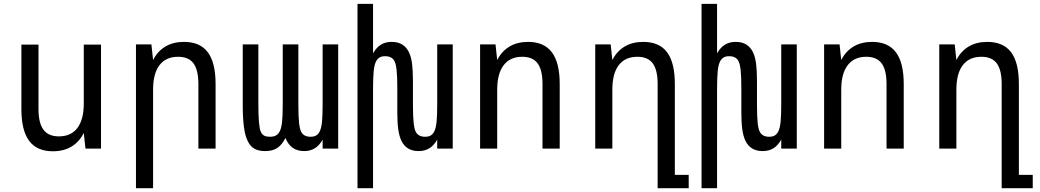

<svg xmlns="http://www.w3.org/2000/svg" viewBox="-20 -780 5458 1008"><path d="M419.9 -82 428.7 0H510.3V-545.9H419.9V-236.8Q419.9 -152.8 386.5 -108.4Q353 -64 289.1 -64Q234.4 -64 208.3 -98.9Q182.1 -133.8 182.1 -207V-545.9H92.3V-207Q92.3 -95.2 133.1 -40.5Q173.8 14.2 257.8 14.2Q314 14.2 355 -10.3Q396 -34.7 419.9 -82Z M783.7 208V-309.1Q783.7 -394 817.4 -438Q851.1 -481.9 915 -481.9Q970.2 -481.9 995.8 -447.3Q1021.5 -412.6 1021.5 -338.9V0H1111.8V-338.9Q1111.8 -451.2 1071 -505.6Q1030.3 -560.1 945.8 -560.1Q889.6 -560.1 848.6 -535.9Q807.6 -511.7 783.7 -464.8L774.9 -546.9H693.8V208Z M1478.5 -55.7Q1505.9 13.2 1577.1 13.2Q1641.1 13.2 1673.8 -46.9V0H1755.4V-546.9H1673.8V-233.9Q1673.8 -176.8 1670.7 -142.8Q1667.5 -108.9 1659.2 -91.8Q1652.8 -77.6 1641.4 -69.8Q1629.9 -62 1610.4 -62Q1573.7 -62 1560.5 -89.4Q1553.2 -105 1550.3 -131.8Q1546.4 -167 1546.4 -233.9V-546.9H1464.4V-233.9Q1464.4 -171.4 1460.9 -140.6Q1457 -106.9 1449.2 -91.8Q1441.9 -76.7 1429.7 -69.3Q1417.5 -62 1396.5 -62Q1379.4 -62 1368.7 -67.1Q1357.9 -72.3 1352.1 -83Q1346.2 -92.3 1343.8 -105.7Q1341.3 -119.1 1339.4 -140.1Q1336.4 -176.3 1336.4 -233.9V-546.9H1254.4V-230Q1254.4 -156.7 1261.2 -108.9Q1267.6 -64 1281.7 -37.1Q1295.9 -9.3 1317.9 2Q1339.8 13.2 1372.1 13.2Q1411.1 13.2 1436 -3.4Q1460.9 -20 1478.5 -55.7Z M1938.5 208V-313Q1938.5 -370.1 1941.7 -404.1Q1944.8 -438 1953.1 -455.1Q1959.5 -469.2 1970.9 -477.1Q1982.4 -484.9 2002 -484.9Q2038.6 -484.9 2051.8 -457.5Q2059.1 -441.9 2062 -415Q2065.9 -379.9 2065.9 -313V-189.9Q2065.9 -137.7 2070.8 -101.3Q2075.7 -64.9 2087.9 -40Q2114.3 13.2 2177.2 13.2Q2210.4 13.2 2234.1 -1.5Q2257.8 -16.1 2275.4 -46.9V0H2356.9V-546.9H2275.4V-233.9Q2275.4 -176.8 2272.2 -142.8Q2269 -108.9 2260.7 -91.8Q2254.4 -77.6 2242.9 -69.8Q2231.4 -62 2211.9 -62Q2175.3 -62 2162.1 -89.4Q2154.8 -105 2151.9 -131.8Q2147.9 -167 2147.9 -233.9V-356.9Q2147.9 -409.7 2143.3 -445.8Q2138.7 -481.9 2126.5 -506.8Q2100.1 -560.1 2036.6 -560.1Q2003.4 -560.1 1979.7 -545.4Q1956.1 -530.8 1938.5 -500V-759.8H1856.9V208Z M2590.3 0V-309.1Q2590.3 -393.1 2624 -437.5Q2657.7 -481.9 2721.7 -481.9Q2776.9 -481.9 2802.5 -447.3Q2828.1 -412.6 2828.1 -338.9V0H2918.5V-338.9Q2918.5 -450.7 2877.4 -505.4Q2836.4 -560.1 2752.4 -560.1Q2696.3 -560.1 2655.3 -535.9Q2614.3 -511.7 2590.3 -464.8L2581.5 -546.9H2500.5V0Z M3595.7 208V138.2H3522.9V-338.9Q3522.9 -451.2 3482.2 -505.6Q3441.4 -560.1 3356.9 -560.1Q3300.8 -560.1 3259.8 -535.9Q3218.8 -511.7 3194.8 -464.8L3186 -546.9H3105V0H3194.8V-309.1Q3194.8 -394 3228.5 -438Q3262.2 -481.9 3326.2 -481.9Q3381.3 -481.9 3407 -447.3Q3432.6 -412.6 3432.6 -338.9V208Z M3744.6 208V-313Q3744.6 -370.1 3747.8 -404.1Q3751 -438 3759.3 -455.1Q3765.6 -469.2 3777.1 -477.1Q3788.6 -484.9 3808.1 -484.9Q3844.7 -484.9 3857.9 -457.5Q3865.2 -441.9 3868.2 -415Q3872.1 -379.9 3872.1 -313V-189.9Q3872.1 -137.7 3877 -101.3Q3881.8 -64.9 3894 -40Q3920.4 13.2 3983.4 13.2Q4016.6 13.2 4040.3 -1.5Q4064 -16.1 4081.5 -46.9V0H4163.1V-546.9H4081.5V-233.9Q4081.5 -176.8 4078.4 -142.8Q4075.2 -108.9 4066.9 -91.8Q4060.5 -77.6 4049.1 -69.8Q4037.6 -62 4018.1 -62Q3981.4 -62 3968.3 -89.4Q3960.9 -105 3958 -131.8Q3954.1 -167 3954.1 -233.9V-356.9Q3954.1 -409.7 3949.5 -445.8Q3944.8 -481.9 3932.6 -506.8Q3906.2 -560.1 3842.8 -560.1Q3809.6 -560.1 3785.9 -545.4Q3762.2 -530.8 3744.6 -500V-759.8H3663.1V208Z M4396.5 0V-309.1Q4396.5 -393.1 4430.2 -437.5Q4463.9 -481.9 4527.8 -481.9Q4583 -481.9 4608.6 -447.3Q4634.3 -412.6 4634.3 -338.9V0H4724.6V-338.9Q4724.6 -450.7 4683.6 -505.4Q4642.6 -560.1 4558.6 -560.1Q4502.4 -560.1 4461.4 -535.9Q4420.4 -511.7 4396.5 -464.8L4387.7 -546.9H4306.6V0Z M5401.9 208V138.2H5329.1V-338.9Q5329.1 -451.2 5288.3 -505.6Q5247.6 -560.1 5163.1 -560.1Q5106.9 -560.1 5065.9 -535.9Q5024.9 -511.7 5001 -464.8L4992.2 -546.9H4911.1V0H5001V-309.1Q5001 -394 5034.7 -438Q5068.4 -481.9 5132.3 -481.9Q5187.5 -481.9 5213.1 -447.3Q5238.8 -412.6 5238.8 -338.9V208Z"/></svg>

Font: Hack Dev
Style: Regular
Weight: 400
Designer: Christopher Simpkins
Foundry: Christopher Simpkins
Version: Version 2.0315